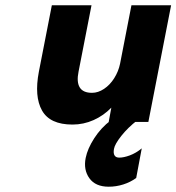

<svg xmlns="http://www.w3.org/2000/svg" viewBox="-20 -461 667 726"><path d="M127 -190 176 -441H326L277 -190Q269 -151 281.5 -130.5Q294 -110 328 -110Q351 -110 373.5 -125Q396 -140 412 -165.5Q428 -191 434 -220L477 -441H627L541 0H391L401 -54Q372 -24 334 -7Q296 10 254 10Q169 10 139 -43Q109 -96 127 -190ZM304 136Q311 101 336.5 61.5Q362 22 399 -6H499Q464 21 439 52.5Q414 84 411 102Q408 118 413 126.5Q418 135 431 135Q448 135 471 126.5Q494 118 516 100L495 212Q473 228 446 236.5Q419 245 391 245Q341 245 318 213Q295 181 304 136Z"/></svg>

Font: Teachers[wght] Italic
Style: Regular
Weight: 400
Designer: Alfredo Marco Pradil & Chank Diesel
Version: Version 1.000;Glyphs 3.1.2 (3151)